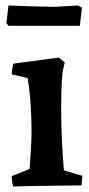

<svg xmlns="http://www.w3.org/2000/svg" viewBox="-20 -676 326 700"><path d="M28 4Q23 -13 23 -34L88 -60Q90 -91 92.5 -129Q95 -167 95 -196Q95 -242 92 -290.5Q89 -339 81 -391L23 -405Q23 -424 29 -444L194 -466L216 -449L208 -414Q205 -381 204 -349Q203 -317 203 -283Q203 -229 205.5 -169.5Q208 -110 213 -55L280 -35Q280 -27 279 -17.5Q278 -8 277 0Q256 0 223 0.5Q190 1 153.5 1.5Q117 2 83.5 2.5Q50 3 28 4ZM11 -582 3 -592 11 -656Q53 -654 95 -653Q137 -652 179 -651L264 -656L279 -648L271 -582Z"/></svg>

Font: Labrada SemiBold
Style: Regular
Weight: 600
Designer: Mercedes Jáuregui
Foundry: Omnibus-Type Team
Version: Version 1.000; ttfautohint (v1.8.4.7-5d5b)